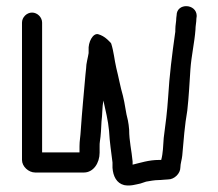

<svg xmlns="http://www.w3.org/2000/svg" viewBox="-20 -542 695 611"><path d="M50 -470V-33C50 -12 71 7 92 7H247C277 7 297 -23 297 -56V-77C297 -82 297 -87 298 -93C301 -110 302 -135 303 -155C306 -176 305 -202 309 -222C316 -190 324 -159 327 -126C329 -89 334 -58 338 -25V-8C340 19 351 41 375 47C395 51 412 45 427 42L445 36C457 34 472 31 485 31C495 31 506 29 515 29C535 29 554 10 554 -9C554 -21 559 -35 560 -47C564 -94 568 -145 576 -190C581 -234 583 -278 586 -322C589 -364 599 -407 602 -447C602 -460 605 -471 605 -483L606 -491C606 -531 542 -534 542 -493L541 -485C541 -473 538 -462 538 -449C538 -443 538 -438 537 -435C528 -372 519 -301 515 -232C512 -187 507 -147 501 -103C499 -77 499 -55 493 -33H485C454 -33 427 -24 402 -18V-28C399 -62 391 -93 391 -129C390 -140 389 -150 387 -159C380 -184 378 -211 371 -238C363 -265 357 -299 350 -326C344 -352 342 -378 334 -403C334 -404 330 -409 321 -417C312 -425 303 -430 293 -433C276 -438 260 -408 262 -382V-373C260 -359 254 -340 254 -324L252 -305C247 -247 241 -187 237 -127C236 -107 233 -94 233 -77V-57H114V-470C114 -487 99 -502 82 -502C65 -502 50 -487 50 -470Z"/></svg>

Font: Electronic
Style: SeBd
Weight: 600
Version: Version 1.011